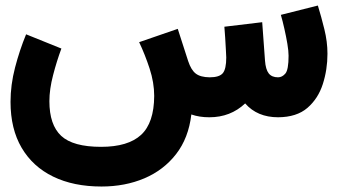

<svg xmlns="http://www.w3.org/2000/svg" viewBox="-20 -430 1239 704"><path d="M747.6 0Q710.9 0 681.6 -10.3Q671.4 76.2 625.7 135Q580.1 193.8 509.3 223.9Q438.5 253.9 352.1 253.9Q249.5 253.9 174.8 217.5Q100.1 181.2 59.3 111.8Q18.6 42.5 18.6 -56.6Q18.6 -118.7 35.2 -182.4Q51.8 -246.1 75.7 -304.2L205.1 -252Q188 -206.1 174.6 -154.3Q161.1 -102.5 161.1 -59.1Q161.1 27.8 204.3 68.1Q247.6 108.4 350.6 108.4Q449.7 108.4 497.3 64.5Q544.9 20.5 545.4 -78.1Q545.4 -127 528.6 -178.5Q511.7 -230 490.2 -275.4L631.8 -324.2L669.9 -206.1Q680.7 -173.3 697.8 -160.2Q714.8 -147 748.5 -146.5Q784.2 -146.5 796.9 -161.6Q809.6 -176.8 809.6 -219.2Q809.6 -225.6 808.3 -246.3Q807.1 -267.1 805.7 -291.3Q804.2 -315.4 802.7 -332L941.4 -348.6L951.7 -207.5Q954.1 -175.3 965.3 -160.9Q976.6 -146.5 999.5 -146.5Q1014.6 -146.5 1026.4 -160.4Q1038.1 -174.3 1038.1 -225.6Q1038.1 -243.2 1033.7 -269.3Q1029.3 -295.4 1022.9 -323.7Q1016.6 -352.1 1009.8 -375.5L1145.5 -409.7Q1158.2 -368.2 1169.4 -322.5Q1180.7 -276.9 1180.7 -232.9Q1180.7 -174.8 1163.6 -121.6Q1146.5 -68.4 1107.2 -34.4Q1067.9 -0.5 1000 0Q923.3 0 878.9 -50.8Q825.2 0 747.6 0Z"/></svg>

Font: Vazir Black WOL
Style: Black-WOL
Weight: 900
Designer: Saber Rastikerdar
Foundry: Saber Rastikerdar
Version: Version 30.0.0